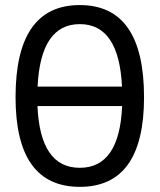

<svg xmlns="http://www.w3.org/2000/svg" viewBox="-20 -723 626 753"><path d="M293 9.8Q41 9.8 41 -341.8Q41 -703.1 293 -703.1Q544.9 -703.1 544.9 -341.8Q544.9 9.8 293 9.8ZM127.4 -383.3H458.5Q446.8 -628.4 293 -628.4Q139.2 -628.4 127.4 -383.3ZM293 -64.9Q448.7 -64.9 459 -307.1H127Q137.2 -64.9 293 -64.9Z"/></svg>

Font: Cascadia Code PL SemiLight
Style: Regular
Weight: 350
Monospace: yes
Designer: Aaron Bell
Foundry: Saja Typeworks
Version: Version 2404.023; ttfautohint (v1.8.4)